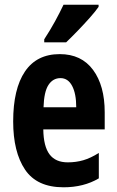

<svg xmlns="http://www.w3.org/2000/svg" viewBox="-20 -786 497 816"><path d="M234 -556Q326 -556 375.5 -489Q425 -422 425 -309V-236H164Q165 -164 190.5 -130Q216 -96 268 -96Q303 -96 334 -105Q365 -114 400 -136V-28Q336 10 250 10Q137 10 86.5 -65Q36 -140 36 -270Q36 -408 86 -482Q136 -556 234 -556ZM237 -454Q205 -454 186 -425Q167 -396 165 -330H304Q304 -388 286.5 -421Q269 -454 237 -454ZM399 -757Q386 -738 362 -711Q338 -684 311 -656Q284 -628 261 -606H168V-619Q194 -659 214 -695.5Q234 -732 250 -766H399Z"/></svg>

Font: Noto Sans ExtraCondensed
Style: Bold
Weight: 700
Width: 2
Designer: Monotype Design Team
Foundry: Monotype Imaging Inc.
Version: Version 2.013; ttfautohint (v1.8.4.7-5d5b)